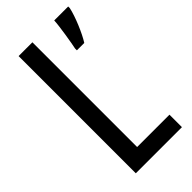

<svg xmlns="http://www.w3.org/2000/svg" viewBox="-226 -836 827 827"><g transform="rotate(-45 187.5 -423.0)"><path d="M73 -66H354V-142H157V-780H73ZM375 -770V-780H290C289 -748 273 -653 268 -631V-620H313C335 -654 366 -727 375 -770Z"/></g></svg>

Font: Noto Sans Malayalam UI ExtraCondensed
Style: Regular
Weight: 400
Width: 2
Designer: Jelle Bosma - Monotype Design Team
Foundry: Monotype Imaging Inc.
Version: Version 2.104